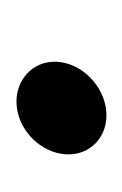

<svg xmlns="http://www.w3.org/2000/svg" viewBox="23 -186 152 239"><g transform="rotate(90 99.5 -66.0)"><path d="M106 -10C137 -10 166 -35 171 -66C176 -97 154 -122 123 -122C92 -122 62 -97 57 -66C52 -35 75 -10 106 -10Z"/></g></svg>

Font: Charger Pro
Style: LitExtObl
Weight: 300
Designer: Jasper
Foundry: Cannot Into Space Fonts
Version: Version 1.09